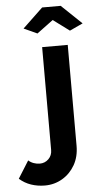

<svg xmlns="http://www.w3.org/2000/svg" viewBox="-181 -767 525 1001"><g transform="rotate(-5 81.0 -267.0)"><path d="M13 196Q-25 196 -59 184.5Q-93 173 -120 149L-63 58Q-51 69 -35 74.5Q-19 80 -4 80Q23 80 42 61.5Q61 43 61 14V-524H195V4Q195 61 170.5 104Q146 147 104.5 171.5Q63 196 13 196ZM-27 -629 79 -730H176L282 -629L213 -597L128 -660L43 -597Z"/></g></svg>

Font: Raleway
Style: Bold
Weight: 700
Designer: Matt McInerney, Pablo Impallari, Rodrigo Fuenzalida
Foundry: Matt McInerney, Pablo Impallari, Rodrigo Fuenzalida
Version: Version 4.026